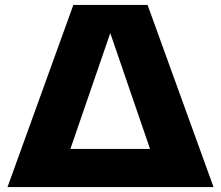

<svg xmlns="http://www.w3.org/2000/svg" viewBox="-20 -760 898 780"><path d="M579.5 -740 847.5 0H10.5L278 -740ZM428 -625.5 266 -155H589.5Z"/></svg>

Font: Encode Sans Expanded ExtraBold
Style: Regular
Weight: 800
Width: 7
Designer: Multiple Designers
Foundry: Impallari Type
Version: Version 2.000